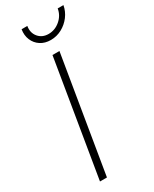

<svg xmlns="http://www.w3.org/2000/svg" viewBox="-236 -991 840 1048"><g transform="rotate(-30 184.0 -467.0)"><path d="M224.1 -727.5 103.5 0H59.6L180.2 -727.5ZM214.4 -802.7Q177.2 -802.7 150.4 -820.3Q123.5 -837.9 111.1 -867.7Q98.6 -897.5 104.5 -933.6H140.6Q133.8 -893.1 157 -865.2Q180.2 -837.4 220.2 -837.4Q260.7 -837.4 293.2 -865.2Q325.7 -893.1 332 -933.6H368.2Q361.8 -897.5 339.4 -867.7Q316.9 -837.9 284.2 -820.3Q251.5 -802.7 214.4 -802.7Z"/></g></svg>

Font: Inter Extra Light
Style: Italic
Weight: 200
Italic angle: -9.39999°
Designer: Rasmus Andersson
Foundry: rsms
Version: Version 4.000;git-3c8e0fc